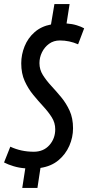

<svg xmlns="http://www.w3.org/2000/svg" viewBox="-25 -824 440 949"><path d="M391 -684 361 -605Q318 -624 271 -624Q240 -624 217.5 -607.5Q195 -591 182.5 -565.5Q170 -540 170 -512Q170 -480 187 -453Q204 -426 228.5 -399.5Q253 -373 277.5 -343.5Q302 -314 319 -277Q336 -240 336 -190Q336 -145 317.5 -103Q299 -61 263.5 -31.5Q228 -2 175 6L160 105H85L100 8Q70 6 42 -2.5Q14 -11 -5 -21L26 -99Q79 -74 142 -74Q190 -74 219 -106.5Q248 -139 248 -185Q248 -217 231 -244Q214 -271 189 -298Q164 -325 139 -355.5Q114 -386 97 -423.5Q80 -461 80 -511Q80 -554 96.5 -595Q113 -636 146 -665Q179 -694 227 -703L244 -804H319L304 -708Q332 -706 354.5 -699Q377 -692 391 -684Z"/></svg>

Font: Georama Condensed Medium
Style: Italic
Weight: 500
Width: 3
Italic angle: -9°
Designer: Jean-Baptiste Levee
Foundry: Production Type
Version: Version 1.000